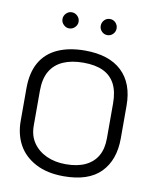

<svg xmlns="http://www.w3.org/2000/svg" viewBox="-77 -716 631 786"><g transform="rotate(10 238.0 -323.5)"><path d="M158 -657Q145 -657 135 -647Q125 -637 125 -623Q125 -610 135 -600Q145 -590 158 -590Q172 -590 182 -600Q192 -610 192 -623Q192 -637 182 -647Q172 -657 158 -657ZM317 -657Q303 -657 293.5 -647Q284 -637 284 -623Q284 -610 293.5 -600Q303 -590 317 -590Q331 -590 340.5 -600Q350 -610 350 -623Q350 -637 340.5 -647Q331 -657 317 -657ZM445 -183V-319Q445 -412 392 -462Q339 -512 239 -512Q173 -512 125.5 -490.5Q78 -469 53.5 -426Q29 -383 29 -318V-183Q29 -127 52.5 -84Q76 -41 124 -15.5Q172 10 241 10Q344 10 394.5 -41.5Q445 -93 445 -183ZM389 -319V-173Q389 -130 372 -100.5Q355 -71 322 -55.5Q289 -40 241 -40Q196 -40 161 -56Q126 -72 105.5 -101.5Q85 -131 85 -173V-318Q85 -368 103.5 -399.5Q122 -431 157 -446.5Q192 -462 241 -462Q291 -462 323.5 -446.5Q356 -431 372.5 -399.5Q389 -368 389 -319Z"/></g></svg>

Font: AdventPro_ExpandedRegular
Style: ExpandedRegular
Weight: 400
Width: 7
Designer: VivaRado, Andreas Kalpakidis
Foundry: VivaRado, Andreas Kalpakidis
Version: Version 3.000